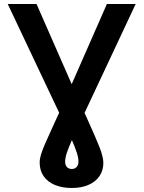

<svg xmlns="http://www.w3.org/2000/svg" viewBox="-20 -727 716 957"><path d="M162.1 -707 337.4 -307.6 512.7 -707H656.2L401.4 -164.1L408.2 -149.4Q457 -42 476.1 6.8Q495.1 55.7 495.1 85Q495.1 122.6 475.8 150.9Q456.5 179.2 420.9 194.6Q385.3 210 337.9 210Q289.6 210 253.4 194.8Q217.3 179.7 197.5 151.1Q177.7 122.6 177.7 83Q177.7 65.4 184.3 43.5Q190.9 21.5 204.3 -9.5Q217.8 -40.5 251 -113.3Q258.3 -127.9 274.9 -165L18.6 -707ZM337.9 115.2Q353 115.2 362.1 105.2Q371.1 95.2 371.1 79.1Q371.1 60.1 363 34.7Q355 9.3 338.4 -28.8Q321.3 9.8 313 35.2Q304.7 60.5 304.7 79.1Q304.7 95.7 313.5 105.5Q322.3 115.2 337.9 115.2Z"/></svg>

Font: Pretendard Std SemiBold
Style: Regular
Weight: 600
Designer: Base glyphs from Inter by Rasmus Andersson; Hangeul glyphs from Noto Sans CJK(Source Han Sans) by Jang Soo-young and Kan
Foundry: Kil Hyung-jin
Version: Version 1.309